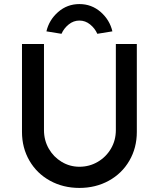

<svg xmlns="http://www.w3.org/2000/svg" viewBox="-20 -917 780 943"><path d="M88 -269V-701H196V-278Q196 -228 219.5 -187Q243 -146 283 -122Q323 -98 370 -98Q419 -98 460 -122Q501 -146 525 -187Q549 -228 549 -278V-701H652V-269Q652 -191 615.5 -128Q579 -65 514.5 -29.5Q450 6 370 6Q290 6 225.5 -29.5Q161 -65 124.5 -128Q88 -191 88 -269ZM370 -897Q430 -897 474.5 -858Q519 -819 532 -763L458 -751Q446 -778 422.5 -797Q399 -816 370 -816Q341 -816 317.5 -797Q294 -778 282 -751L208 -763Q221 -819 265.5 -858Q310 -897 370 -897Z"/></svg>

Font: Easer Grotesk Variable
Style: Regular
Weight: 400
Designer: Boardeaser, Bonnie Shaver-Troup, Thomas Jockin
Foundry: Lexend
Version: Version 1.001;Glyphs 3.1.2 (3151)